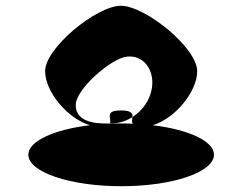

<svg xmlns="http://www.w3.org/2000/svg" viewBox="-20 -888 843 664"><path d="M78 -353C78 -293 221 -244 400 -244C578 -244 720 -293 720 -353C720 -400 632 -440 508 -455C584 -477 662 -570 662 -642C662 -722 483 -868 398 -868C314 -868 136 -722 136 -642C136 -570 215 -477 291 -455C167 -440 78 -400 78 -353ZM242 -524C240 -578 364 -686 418 -692C474 -699 513 -650 506 -588C501 -545 474 -506 438 -483C437 -475 435 -466 439 -460C426 -461 413 -461 400 -461C386 -461 372 -461 359 -460L360 -461C303 -459 242 -469 242 -524ZM360 -461C392 -461 415 -469 438 -483C439 -495 436 -506 398 -506C338 -506 368 -477 360 -461Z"/></svg>

Font: Ampere
Style: Regular
Weight: 400
Version: Version 1